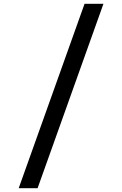

<svg xmlns="http://www.w3.org/2000/svg" viewBox="-20 -843 640 1006"><path d="M78 143 423 -823H522L177 143Z"/></svg>

Font: Iosevka Curly Medium Extended
Style: Regular
Weight: 500
Width: 7
Monospace: yes
Designer: Belleve Invis
Foundry: Belleve Invis
Version: Version 11.1.0; ttfautohint (v1.8.3)